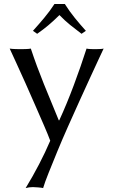

<svg xmlns="http://www.w3.org/2000/svg" viewBox="-20 -705 576 976"><path d="M29.3 -458Q41.5 -456.1 57.9 -455.6Q74.2 -455.1 85 -455.1Q96.2 -455.1 111.3 -455.6Q126.5 -456.1 136.7 -458Q166.5 -368.2 203.1 -277.8Q239.7 -187.5 278.8 -93.3H281.2Q318.8 -174.8 355 -271.5Q391.1 -368.2 419.9 -458Q428.2 -456.1 441.2 -455.6Q454.1 -455.1 460.9 -455.1Q469.2 -455.1 484.4 -455.6Q499.5 -456.1 506.8 -458Q499.5 -442.9 481.4 -403.8Q463.4 -364.7 438 -309.8Q412.6 -254.9 383.8 -191.2Q355 -127.4 325.7 -61.8Q296.4 3.9 271.2 65.2Q246.1 126.5 226.8 174.6Q207.5 222.7 199.2 251Q191.9 249 173.8 247.6Q155.8 246.1 147.5 246.1Q128.4 246.1 110.4 251Q146.5 191.9 178.2 130.9Q210 69.8 235.4 10.3Q224.6 -19 203.9 -66.7Q183.1 -114.3 158.9 -169.9Q134.8 -225.6 109.9 -281.2Q85 -336.9 63.7 -383.1Q42.5 -429.2 29.3 -458ZM309.6 -684.6Q333 -647.5 360.6 -613.5Q388.2 -579.6 416.5 -548.3L394.5 -533.2Q363.3 -556.6 336.4 -578.4Q309.6 -600.1 282.2 -628.4Q252 -598.6 225.6 -576.4Q199.2 -554.2 168.9 -533.2L147.5 -548.3Q175.8 -579.6 204.6 -614Q233.4 -648.4 256.8 -684.6Z"/></svg>

Font: Kurinto Seri
Style: Regular
Weight: 400
Designer: Kurinto was developed by Clint Goss from a range of fonts that are compatible with the SIL Open Font License Version 1.1
Foundry: Clinton F. Goss
Version: Version 2.196; July 25, 2020